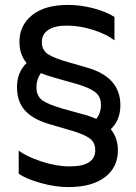

<svg xmlns="http://www.w3.org/2000/svg" viewBox="-20 -750 553 780"><path d="M312 -287Q342 -280 371 -267Q390 -289 390 -325Q390 -359 365 -377Q340 -395 291 -409L206 -433Q164 -445 146 -453Q128 -428 128 -396Q128 -360 151.5 -343Q175 -326 233 -309ZM328 -477Q469 -439 469 -323Q469 -262 430 -225Q459 -190 459 -139Q459 -70 406 -30Q353 10 258 10Q204 10 145.5 -6.5Q87 -23 56 -44V-138Q88 -114 148.5 -94Q209 -74 263 -74Q367 -74 367 -140Q367 -173 341.5 -190Q316 -207 258 -223L190 -243Q119 -262 84 -298.5Q49 -335 49 -396Q49 -456 88 -494Q59 -528 59 -580Q59 -647 110.5 -688.5Q162 -730 256 -730Q310 -730 362.5 -715.5Q415 -701 445 -681V-586Q415 -610 360 -628Q305 -646 251 -646Q204 -646 177 -629Q150 -612 150 -579Q150 -546 175.5 -529.5Q201 -513 262 -496Z"/></svg>

Font: Roundo Medium
Style: Regular
Weight: 500
Designer: Namrata Goyal (Gurmukhi), Shiva Nallaperumal (Latin)
Foundry: Indian Type Foundry
Version: Version 1.000;PS 1.0;hotconv 1.0.88;makeotf.lib2.5.647800